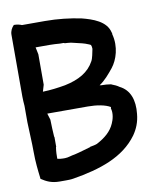

<svg xmlns="http://www.w3.org/2000/svg" viewBox="-76 -692 625 765"><g transform="rotate(-10 237.0 -310.0)"><path d="M16 -346C16 -333 17 -321 18 -308V-242C19 -200 22 -162 22 -120C22 -81 26 -47 30 -14V-11C51 3 71 13 104 13H129C138 13 149 13 160 11C269 -7 367 -38 424 -117C440 -140 451 -166 454 -199C460 -254 445 -297 404 -317C396 -323 385 -328 374 -332L373 -333H372C359 -335 348 -336 333 -336L327 -337C350 -352 369 -375 386 -396C409 -425 426 -476 412 -528V-534L411 -535C401 -583 345 -601 302 -612C258 -621 209 -627 157 -627H64C57 -630 46 -633 36 -633H32C23 -624 16 -611 16 -596ZM100 -351 108 -378V-501L102 -530H159C173 -530 187 -529 200 -528H215L220 -526H221C227 -526 234 -525 244 -524C262 -519 286 -515 300 -510C307 -507 317 -504 321 -501C323 -495 324 -493 324 -485C321 -471 317 -447 311 -437C289 -396 249 -373 191 -361C162 -356 133 -352 100 -351ZM102 -262H266C302 -262 336 -256 356 -244V-240L355 -239C362 -218 355 -193 348 -178C335 -148 310 -127 276 -109C269 -106 258 -104 247 -102V-101C225 -95 204 -88 182 -83C167 -81 154 -75 141 -75H133C124 -75 117 -76 110 -78C110 -92 110 -106 113 -125H114V-166H113C111 -188 111 -211 110 -234V-236C107 -245 105 -252 102 -262Z"/></g></svg>

Font: SolarCharger
Style: 750
Weight: 700
Designer: Mew Too
Foundry: Cannot Into Space Fonts/KineticPlasma Fonts
Version: Version 1.100